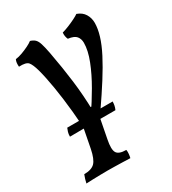

<svg xmlns="http://www.w3.org/2000/svg" viewBox="-175 -562 808 901"><g transform="rotate(-30 229.0 -111.5)"><path d="M148 81Q145 -3 137.5 -79Q130 -155 119.5 -218.5Q109 -282 97 -326Q87 -362 75.5 -376Q64 -390 25 -388Q24 -399 25 -408.5Q26 -418 30 -426Q47 -428 66 -435Q85 -442 102.5 -450.5Q120 -459 130 -467Q146 -462 155 -453.5Q164 -445 170 -426.5Q176 -408 183 -372Q200 -281 210 -201Q220 -121 222 -35L204 -23Q238 -73 270.5 -129Q303 -185 324 -238.5Q345 -292 345 -333Q345 -354 333.5 -368.5Q322 -383 289 -387Q281 -404 283 -424Q301 -429 320.5 -437Q340 -445 357 -453.5Q374 -462 382 -468Q410 -458 423 -436.5Q436 -415 436 -389Q436 -358 424.5 -320Q413 -282 389.5 -236.5Q366 -191 331.5 -136.5Q297 -82 252 -17Q230 15 212 39.5Q194 64 180 81ZM25 245Q27 235 30.5 223.5Q34 212 38 202Q78 202 96 183.5Q114 165 124 115L157 -56H247L214 115Q204 165 215 183.5Q226 202 266 202Q268 212 266.5 225Q265 238 263 245Q241 244 220 243.5Q199 243 179 242.5Q159 242 140 242Q121 242 100.5 242.5Q80 243 61 243.5Q42 244 25 245ZM68 16Q68 2 71 -8Q74 -18 78 -27H324Q324 -17 322 -6.5Q320 4 315 15Q303 15 274.5 15Q246 15 209.5 15Q173 15 135.5 15.5Q98 16 68 16Z"/></g></svg>

Font: Vollkorn
Style: Italic
Weight: 400
Italic angle: -11°
Designer: Friedrich Althausen
Foundry: Friedrich Althausen
Version: Version 5.001